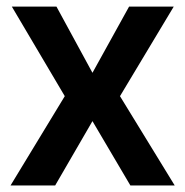

<svg xmlns="http://www.w3.org/2000/svg" viewBox="-20 -566 565 586"><path d="M152.3 -545.9 262.2 -343.8 374 -545.9H510.3L346.2 -272.5L513.2 0H377.9L262.2 -196.3L148.4 0H12.2L177.7 -272.5L16.1 -545.9Z"/></svg>

Font: Inter Tight SemiBold
Style: Regular
Weight: 600
Designer: Rasmus Andersson
Foundry: rsms
Version: Version 3.004; ttfautohint (v1.8.4.7-5d5b)